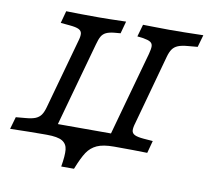

<svg xmlns="http://www.w3.org/2000/svg" viewBox="-81 -657 946 872"><g transform="rotate(10 392.0 -221.5)"><path d="M182 -509.9 140.3 -513.8 155.6 -570.2Q217.7 -568.5 304.4 -568.5H308.1H307.3Q346.8 -568.5 431.6 -571L416.2 -514.5L388.7 -512.2Q363.6 -509.7 349.9 -502.9Q336.1 -496.1 328.5 -482.8Q321 -469.5 314.6 -445.2L246.9 -201.6H165.3L233 -445.2Q240.3 -468.8 238.8 -481.8Q237.3 -494.7 224.3 -501Q211.3 -507.4 182 -509.9ZM521.1 -510.6 493.7 -513.8 509.8 -570.2Q534.2 -570.1 558 -569.4Q594.6 -569.3 632.7 -568.5H634.5H634.1Q695.2 -568.5 787.8 -571L771.7 -514.5L727.8 -510.6Q698.4 -508.2 682.1 -501.4Q665.9 -494.7 656.7 -481.7Q647.5 -468.8 641 -445.2L574 -201.6H491.7L559.4 -445.2Q565.9 -469.5 565.2 -481.7Q564.5 -493.8 554.6 -500.2Q544.8 -506.6 521.1 -510.6ZM-2.6 0 13.6 -56.5 57.5 -60.4Q86.9 -62.8 103.2 -69.5Q119.4 -76.3 128.6 -89.2Q137.8 -102.2 144.3 -125.8L165.3 -201.6H246.9L207.3 -58.9H452.2L491.7 -201.6H574L553.1 -125.8Q545.8 -102.1 546.9 -89.2Q548 -76.3 561 -69.9Q574 -63.5 603.3 -61.1L645 -57.9L629.7 -0.7Q567.7 -2.4 480.9 -2.4H476.4H150H151.1Q90 -2.4 -2.6 0ZM166.7 -2.4 169.1 -10.5 277.5 -12.2H372.6L478.6 -10.5L476.2 -2.4Q426 -2.4 398 10.4Q369.9 23.3 352.7 49.2Q335.5 75.1 314.6 128.2H255.7Q264.6 75.9 261.9 49.6Q259.3 23.3 238.1 10.4Q216.8 -2.4 166.7 -2.4Z"/></g></svg>

Font: Playfair Micro SmCond SmLight
Style: Italic
Weight: 360
Width: 4
Italic angle: -15.6°
Designer: Claus Eggers Sørensen
Foundry: Claus Eggers Sørensen
Version: Version 2.203;Glyphs 3.3 (3326)